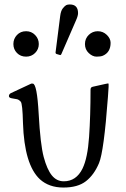

<svg xmlns="http://www.w3.org/2000/svg" viewBox="-20 -828 563 861"><path d="M476 -636Q476 -593 441 -578Q431 -574 413 -574Q395 -574 378 -590Q361 -606 361 -630.5Q361 -655 378 -671.5Q395 -688 418.5 -688Q442 -688 459 -671.5Q476 -655 476 -636ZM97 -574Q72 -574 56 -590.5Q40 -607 40 -630.5Q40 -654 56 -671Q72 -688 97 -688Q121 -688 137.5 -671Q154 -654 154 -630.5Q154 -607 137.5 -590.5Q121 -574 97 -574ZM293 -808Q330 -808 330 -769Q330 -757 321 -737L255 -585Q253 -581 250 -581L233 -586Q229 -588 229 -592L250 -757Q253 -780 262 -791Q271 -802 277 -805Q283 -808 293 -808ZM159 -24Q89 -89 83 -277Q81 -363 73 -372Q65 -381 56.5 -383Q48 -385 34 -387Q20 -389 20 -397Q20 -405 28 -410L120 -453Q121 -453 123 -453Q125 -453 127 -453Q146 -453 153.5 -316.5Q161 -180 176 -124Q191 -68 212.5 -41.5Q234 -15 266 -15Q322 -15 350 -72Q373 -119 379.5 -214.5Q386 -310 386 -426Q386 -437 396 -439Q442 -449 452 -451.5Q462 -454 465 -454Q468 -454 467 -438.5Q466 -423 464 -393Q446 -149 424 -96.5Q402 -44 365.5 -15.5Q329 13 264.5 13Q200 13 159 -24Z"/></svg>

Font: Cardo
Style: Regular
Weight: 400
Designer: David J. Perry
Foundry: David J. Perry
Version: Version 1.0451